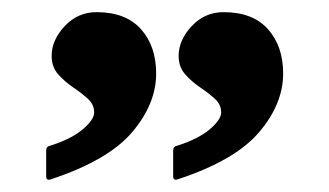

<svg xmlns="http://www.w3.org/2000/svg" viewBox="-20 -667 541 316"><path d="M273 -372Q265 -369 265 -377V-419Q265 -426 271 -427Q306 -438 325 -454Q344 -470 344 -482Q344 -495 333.5 -504.5Q323 -514 309 -523.5Q295 -533 284.5 -545Q274 -557 274 -575Q274 -601 295.5 -624Q317 -647 348 -647Q396 -647 421 -619Q446 -591 446 -546Q446 -496 406.5 -449.5Q367 -403 273 -372ZM64 -372Q56 -369 56 -377V-419Q56 -426 62 -427Q97 -438 116 -454Q135 -470 135 -482Q135 -495 124.5 -504.5Q114 -514 100 -523.5Q86 -533 75.5 -545Q65 -557 65 -575Q65 -601 86.5 -624Q108 -647 139 -647Q187 -647 212 -619Q237 -591 237 -546Q237 -496 197.5 -449.5Q158 -403 64 -372Z"/></svg>

Font: Noto Rashi Hebrew Black
Style: Regular
Weight: 900
Version: Version 1.006